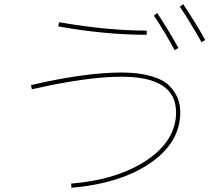

<svg xmlns="http://www.w3.org/2000/svg" viewBox="-20 -866 1040 916"><path d="M714 -792 730 -804Q794 -706 831 -637L813 -627Q764 -718 714 -792ZM838 -834 854 -846Q921 -745 959 -675L941 -665Q889 -758 838 -834ZM128 -460Q385 -520 560 -520Q642 -520 700.5 -503Q759 -486 787.5 -457Q816 -428 828 -397Q840 -366 840 -330Q840 -187 698.5 -89Q557 9 321 30L319 10Q544 -9 682 -103Q820 -197 820 -330Q820 -500 560 -500Q395 -500 132 -440ZM258 -740 262 -760Q492 -720 680 -720V-700Q481 -700 258 -740Z"/></svg>

Font: Mplus 1p Thin
Style: Regular
Weight: 250
Version: Version 1.061